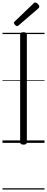

<svg xmlns="http://www.w3.org/2000/svg" viewBox="-20 -1149 378 1544"><path d="M169 14Q155 14 148.5 9Q142 4 142 -5V-871Q142 -881 148.5 -885.5Q155 -890 169 -890Q182 -890 189 -885.5Q196 -881 196 -871V-5Q196 4 190 9Q184 14 169 14ZM117 -939Q111 -939 101.5 -948Q92 -957 92 -964Q92 -966 93 -969.5Q94 -973 98 -976L248 -1120Q252 -1124 255 -1126.5Q258 -1129 262 -1129Q269 -1129 277 -1123.5Q285 -1118 290.5 -1110.5Q296 -1103 296 -1096Q296 -1092 294.5 -1089Q293 -1086 288 -1081L131 -946Q126 -943 123.5 -941Q121 -939 117 -939ZM0 365H338V375H0ZM0 -20H338V0H0ZM0 -505H338V-500H0ZM0 -885H338V-875H0Z"/></svg>

Font: Playwrite GB J Guides
Style: Regular
Weight: 400
Designer: Veronika Burian, José Scaglione
Foundry: TypeTogether
Version: Version 1.003